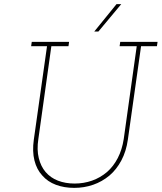

<svg xmlns="http://www.w3.org/2000/svg" viewBox="-20 -903 784 931"><path d="M134 -700 131 -679H208L144 -226Q136 -169 147 -125Q158 -81 185 -52Q211 -22 251 -7Q291 8 340 8Q388 8 431.5 -7Q475 -22 511 -52Q545 -81 568.5 -125Q592 -169 600 -226L664 -679H741L744 -700H563L560 -679H643L580 -229Q572 -177 551 -136.5Q530 -96 499 -69Q466 -41 426 -27Q386 -13 342 -13Q297 -13 261 -27Q225 -41 201 -69Q178 -96 168 -136.5Q158 -177 166 -229L229 -679H312L315 -700ZM437 -750H457Q486 -784 512.5 -816.5Q539 -849 568 -883H545Q518 -850 491 -816.5Q464 -783 437 -750Z"/></svg>

Font: Josefin Slab ExtraLight
Style: Italic
Weight: 250
Italic angle: -12°
Designer: Santiago Orozco
Foundry: Typemade
Version: Version 2.100